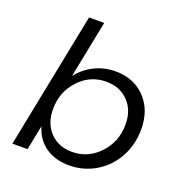

<svg xmlns="http://www.w3.org/2000/svg" viewBox="-133 -860 939 984"><g transform="rotate(20 336.0 -368.0)"><path d="M410 -529Q510 -529 572 -464Q634 -399 634 -294.5Q634 -211 596.5 -142.2Q559 -73.5 493.2 -34Q427.5 5.5 348 5.5Q272 5.5 219.5 -31.2Q167 -68 148 -134.5L121 0H38.5L186.5 -742H269L207 -430.5Q244 -477.5 296.5 -503.2Q349 -529 410 -529ZM383 -463Q295.5 -463 234.5 -397.2Q173.5 -331.5 173.5 -237.5Q173.5 -160 219.2 -112.2Q265 -64.5 339 -64.5Q426.5 -64.5 488.2 -130.5Q550 -196.5 550 -290Q550 -367.5 503.8 -415.2Q457.5 -463 383 -463Z"/></g></svg>

Font: Argentum Sans Light
Style: Italic
Weight: 300
Italic angle: -11.3°
Designer: Julieta Ulanovsky (font), Owen Earl (portions from Jones font), Cristiano Sobral (main changes and remaster)
Foundry: Julieta Ulanovsky (font), Owen Earl (portions from Jones font), Cristiano Sobral (main changes and remaster)
Version: Version 3.127